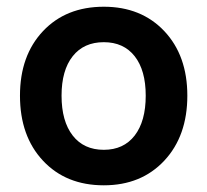

<svg xmlns="http://www.w3.org/2000/svg" viewBox="-20 -535 613 568"><path d="M39.1 -252Q39.1 -370.6 107.2 -442.9Q175.3 -515.1 287.1 -515.1Q397.9 -515.1 466.1 -442.9Q534.2 -370.6 534.2 -252Q534.2 -132.8 466.1 -59.8Q397.9 13.2 287.1 13.2Q175.3 13.2 107.2 -59.6Q39.1 -132.3 39.1 -252ZM411.1 -252Q411.1 -327.1 378.4 -368.7Q345.7 -410.2 287.1 -410.2Q228 -410.2 195.1 -368.7Q162.1 -327.1 162.1 -252Q162.1 -176.3 195.1 -134Q228 -91.8 287.1 -91.8Q345.7 -91.8 378.4 -134Q411.1 -176.3 411.1 -252Z"/></svg>

Font: Overused Grotesk SemiBold
Style: Regular
Weight: 600
Version: Version 0.002